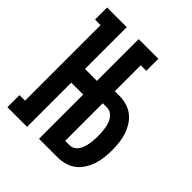

<svg xmlns="http://www.w3.org/2000/svg" viewBox="-200 -868 1001 1001"><g transform="rotate(45 300.0 -367.5)"><path d="M15 0V-89H56V-646H15V-735H160V-427H248V-735H393V-646H352V-455H385Q412 -455 438.5 -447.5Q465 -440 486.5 -423.5Q508 -407 522.5 -383.5Q537 -360 545.5 -334.5Q554 -309 557 -281.5Q560 -254 560 -227Q560 -200 557 -173Q554 -146 545.5 -120.5Q537 -95 522.5 -71.5Q508 -48 486.5 -31.5Q465 -15 438.5 -7.5Q412 0 385 0H248V-326H160V0ZM385 -89Q399 -89 411.5 -96.5Q424 -104 432 -116Q440 -128 444.5 -142Q449 -156 451.5 -170Q454 -184 455 -198.5Q456 -213 456 -227Q456 -242 455 -256Q454 -270 451.5 -284.5Q449 -299 444.5 -312.5Q440 -326 432 -338Q424 -350 411.5 -358Q399 -366 385 -366H352V-89Z"/></g></svg>

Font: Iosevka HT Extended
Style: Bold
Weight: 700
Width: 7
Monospace: yes
Designer: Belleve Invis
Foundry: Belleve Invis
Version: Version 32.3.0; ttfautohint (v1.8.4)